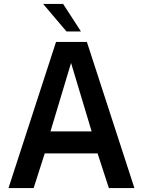

<svg xmlns="http://www.w3.org/2000/svg" viewBox="-20 -950 721 970"><path d="M23 0 263 -738H419L659 0H530L473 -175H206L150 0ZM235 -286H443L339 -632ZM316 -791 198 -930H299L389 -791Z"/></svg>

Font: Exo Thin SemiBold
Style: Regular
Weight: 600
Version: Version 2.000